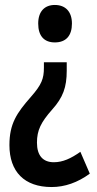

<svg xmlns="http://www.w3.org/2000/svg" viewBox="-20 -569 390 774"><path d="M270 -474C270 -522 244 -549 201 -549C160 -549 134 -523 134 -474C134 -423 159 -398 201 -398C246 -398 270 -425 270 -474ZM249 -318H157V-296C157 -252 148 -228 105 -179C47 -113 18 -70 18 16C18 123 78 185 188 185C241 185 293 167 342 131L304 43C266 70 233 85 197 85C153 85 129 58 129 6C129 -44 145 -76 190 -127C234 -176 249 -217 249 -284Z"/></svg>

Font: Noto Sans Khmer ExtraCondensed SemiBold
Style: Regular
Weight: 600
Width: 2
Designer: Danh Hong and the Monotype Design Team
Foundry: Monotype Imaging Inc.
Version: Version 2.004